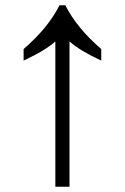

<svg xmlns="http://www.w3.org/2000/svg" viewBox="-20 -712 476 732"><path d="M191 0V-554Q152 -519 70 -481V-525Q163 -605 207 -692H229Q273 -605 366 -525V-481Q284 -519 245 -554V0Z"/></svg>

Font: ing115
Style: Regular
Weight: 400
Designer: Monotype Design Team
Foundry: Monotype Imaging Inc.
Version: Version 2.013